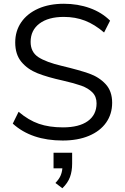

<svg xmlns="http://www.w3.org/2000/svg" viewBox="-20 -740 663 1022"><path d="M48 -82 79 -145Q132 -100 187 -81Q242 -62 315 -62Q401 -62 447.5 -95.5Q494 -129 494 -190Q494 -226 471.5 -248.5Q449 -271 412.5 -284Q376 -297 315 -311Q233 -329 180 -350Q127 -371 94 -410.5Q61 -450 61 -514Q61 -575 93 -621.5Q125 -668 183.5 -694Q242 -720 320 -720Q394 -720 458 -697Q522 -674 566 -630L534 -567Q484 -610 432.5 -630Q381 -650 320 -650Q237 -650 190 -614.5Q143 -579 143 -517Q143 -463 184 -436Q225 -409 310 -389Q402 -367 454.5 -348.5Q507 -330 542 -292.5Q577 -255 577 -193Q577 -133 545 -87.5Q513 -42 453.5 -17Q394 8 314 8Q147 8 48 -82ZM364 73V131Q364 171 352.5 202.5Q341 234 312 262L275 234Q294 214 302 196Q310 178 312 156H265V73Z"/></svg>

Font: Muli-Regular
Style: Regular
Weight: 400
Version: Version 2.000